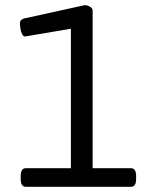

<svg xmlns="http://www.w3.org/2000/svg" viewBox="-20 -722 575 742"><path d="M80 0Q60 0 60 -30V-42Q60 -72 80 -72H254V-611L77 -581Q70 -581 65.5 -590Q61 -599 59 -611Q57 -623 57 -632Q57 -647 75 -651L307 -702Q318 -702 328 -696Q338 -690 338 -681V-72H486Q506 -72 506 -42V-30Q506 0 486 0Z"/></svg>

Font: Asap
Style: Regular
Weight: 400
Designer: Pablo Cosgaya
Foundry: Omnibus-Type
Version: Version 3.001